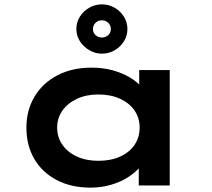

<svg xmlns="http://www.w3.org/2000/svg" viewBox="-20 -850 972 880"><path d="M395 10Q306 10 239.5 -25Q173 -60 137 -122Q101 -184 101 -265Q101 -345 138.5 -407.5Q176 -470 243.5 -505Q311 -540 399 -540Q453 -540 497.5 -527.5Q542 -515 576 -494.5Q610 -474 630 -450Q650 -426 654 -403L618 -400V-529H758V0H616V-143L645 -134Q642 -109 621 -84Q600 -59 566.5 -37.5Q533 -16 488.5 -3Q444 10 395 10ZM431 -113Q488 -113 531 -132.5Q574 -152 597 -186.5Q620 -221 620 -265Q620 -309 597 -343Q574 -377 531 -397Q488 -417 431 -417Q375 -417 332.5 -397Q290 -377 266 -343Q242 -309 242 -265Q242 -221 266 -186.5Q290 -152 332.5 -132.5Q375 -113 431 -113ZM447 -604Q417 -604 390 -619.5Q363 -635 346.5 -660.5Q330 -686 330 -717Q330 -748 346 -773.5Q362 -799 389 -814.5Q416 -830 447 -830Q479 -830 505.5 -814.5Q532 -799 548 -773.5Q564 -748 564 -717Q564 -686 548 -660.5Q532 -635 505.5 -619.5Q479 -604 447 -604ZM447 -678Q464 -678 476 -689Q488 -700 488 -717Q488 -734 476 -745.5Q464 -757 447 -757Q430 -757 418 -745.5Q406 -734 406 -717Q406 -700 418 -689Q430 -678 447 -678Z"/></svg>

Font: Lexend Tera SemiBold
Style: Regular
Weight: 600
Version: Version 1.007